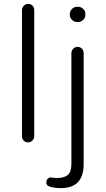

<svg xmlns="http://www.w3.org/2000/svg" viewBox="-20 -741 543 987"><path d="M293 226Q259 226 235 218Q235 218 234 218Q228 216 224 212Q218 206 218 196Q218 186 225 178.5Q232 171 241 171Q253 173 254 173H256Q263 174 272 174Q311 174 329 158Q347 142 347 101V-468Q347 -481 356.5 -490.5Q366 -500 379 -500Q392 -500 401 -491Q410 -482 410 -468V103Q410 226 293 226ZM376 -628Q361 -628 350 -639Q339 -650 339 -665V-669Q339 -684 350 -695Q361 -706 376 -706H382Q397 -706 408 -695Q419 -684 419 -669V-665Q419 -650 408 -639Q397 -628 382 -628ZM156 -40Q156 -28 146.5 -18.5Q137 -9 124 -9Q111 -9 102 -18Q93 -27 93 -40V-689Q93 -702 102.5 -711.5Q112 -721 125 -721Q138 -721 147 -712Q156 -703 156 -689Z"/></svg>

Font: Kurewa Gothic CJK TC Regular
Style: Regular
Weight: 400
Designer: Max Yao
Foundry: Max-Everyday
Version: Version 1.071; ttfautohint (v1.8.3)